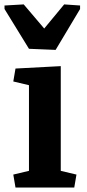

<svg xmlns="http://www.w3.org/2000/svg" viewBox="-26 -835 386 855"><path d="M244.6 -74.2 314.5 -57.6 304.7 0H43L33.2 -57.6L103 -74.2V-455.6L33.2 -472.2L43 -529.8L244.6 -540.5ZM-5.9 -810.5 79.6 -815.4 170.9 -708 259.8 -815.4 330.6 -810.5V-794.9L221.7 -612.8L103 -617.7L-5.9 -794.9Z"/></svg>

Font: NoticiaText-Bold
Style: Bold
Weight: 700
Designer: JM Sole
Foundry: JM Sole
Version: Version 1.003